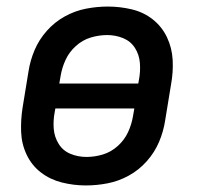

<svg xmlns="http://www.w3.org/2000/svg" viewBox="-20 -558 616 586"><path d="M242 8Q275 8 308.5 1.5Q342 -5 373 -22Q404 -39 428 -66Q452 -93 465.5 -125Q479 -157 484 -190L502 -300Q509 -338 507 -375Q505 -412 489.5 -444.5Q474 -477 446 -499Q418 -521 382 -529.5Q346 -538 309 -538Q276 -538 242.5 -531.5Q209 -525 178 -508Q147 -491 123 -464Q99 -437 85.5 -405Q72 -373 67 -340L49 -230Q43 -192 44.5 -155Q46 -118 61.5 -85.5Q77 -53 105 -31.5Q133 -10 169 -1Q205 8 242 8ZM402 -303H161L165 -326Q169 -351 180 -375Q191 -399 211.5 -417.5Q232 -436 257 -443.5Q282 -451 307 -451Q333 -451 356 -441.5Q379 -432 392 -411.5Q405 -391 407 -365.5Q409 -340 404 -314ZM244 -79Q218 -79 195 -88.5Q172 -98 159 -119Q146 -140 144 -165Q142 -190 147 -216L149 -227H390L386 -204Q382 -179 371 -155Q360 -131 339.5 -112.5Q319 -94 294 -86.5Q269 -79 244 -79Z"/></svg>

Font: Iosevka Sparkle Medium
Style: Italic
Weight: 500
Italic angle: -9°
Designer: Belleve Invis
Foundry: Belleve Invis
Version: Version 4.5.0; ttfautohint (v1.8.3)